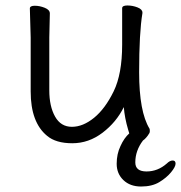

<svg xmlns="http://www.w3.org/2000/svg" viewBox="-20 -505 661 701"><path d="M452 -18Q450 -24 448 -31Q435 -75 432 -114Q405 -59 354.5 -20.5Q304 18 244 18Q184 18 152 -9Q92 -58 92 -171V-368L89 -474Q89 -484 107 -484Q125 -484 143.5 -476.5Q162 -469 162 -456L160 -368V-175Q160 -117 181 -79.5Q202 -42 242.5 -42Q283 -42 323.5 -75Q364 -108 395 -171.5Q426 -235 426 -342V-475Q426 -485 445 -485Q464 -485 482 -478Q500 -471 500 -459V-457Q488 -385 488 -241Q488 -97 526 -35Q527 -33 527 -26Q527 -22 525 -18L524 -17Q521 -11 514 -3Q508 4 502 8Q474 45 474 88Q474 121 515 121Q556 121 589 92Q600 81 610.5 81Q621 81 621 92.5Q621 104 604.5 124Q588 144 561.5 160Q535 176 495 176Q455 176 430.5 152.5Q406 129 406 93Q406 57 420 28Q433 -1 452 -18Z"/></svg>

Font: LXGW WenKai
Style: Regular
Weight: 400
Designer: LXGW / Fontworks Inc.
Foundry: LXGW / Fontworks Inc.
Version: Version 1.520; June 14, 2025